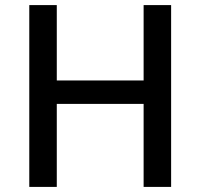

<svg xmlns="http://www.w3.org/2000/svg" viewBox="-20 -734 788 754"><path d="M652 0V-714H544V-418H203V-714H95V0H203V-326H544V0Z"/></svg>

Font: Noto Sans Gujarati UI Medium
Style: Regular
Weight: 500
Designer: Jelle Bosma - Monotype Design Team, Universal Thirst
Foundry: Monotype Imaging Inc.
Version: Version 2.106